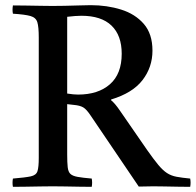

<svg xmlns="http://www.w3.org/2000/svg" viewBox="-20 -722 758 743"><path d="M266 -316 240 -319V-124Q240 -93 242 -75Q244 -57 252.5 -49Q261 -41 280.5 -37.5Q300 -34 335 -31Q338 -15 335 1Q315 1 287 0.5Q259 0 231 -0.5Q203 -1 184 -1Q166 -1 137 -0.5Q108 0 79 0.5Q50 1 30 1Q27 -14 30 -31Q78 -35 99 -39.5Q120 -44 125 -59.5Q130 -75 130 -111V-577Q130 -618 124.5 -636Q119 -654 98 -660Q77 -666 30 -669Q27 -684 30 -701Q49 -701 79.5 -700.5Q110 -700 139.5 -699.5Q169 -699 183 -699Q201 -699 229.5 -699.5Q258 -700 286.5 -701Q315 -702 331 -702Q394 -702 448.5 -685Q503 -668 536.5 -629.5Q570 -591 570 -526Q570 -462 531.5 -412Q493 -362 410 -337V-334Q425 -322 444 -294L549 -142Q575 -105 592.5 -84Q610 -63 626 -52.5Q642 -42 663 -38Q684 -34 716 -31Q719 -15 716 1Q697 1 669 0.5Q641 0 615 -0.5Q589 -1 573 -1Q557 -1 545 -0.5Q533 0 517 0L332 -273Q315 -299 302 -306.5Q289 -314 266 -316ZM240 -360Q253 -358 263 -357Q273 -356 282 -356Q360 -356 405.5 -396Q451 -436 451 -514Q451 -585 411.5 -623Q372 -661 295 -661Q285 -661 270.5 -660Q256 -659 240 -657Z"/></svg>

Font: Tiro Bangla
Style: Regular
Weight: 400
Designer: Bangla: John Hudson & Fiona Ross. Latin: John Hudson.
Foundry: Tiro Typeworks Ltd.
Version: Version 1.60